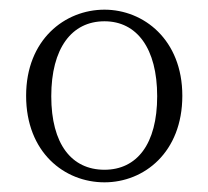

<svg xmlns="http://www.w3.org/2000/svg" viewBox="-20 -826 430 397"><path d="M196 -449C278 -449 357 -511 357 -628C357 -744 277 -806 196 -806C114 -806 34 -744 34 -628C34 -511 113 -449 196 -449ZM196 -475C128 -475 86 -528 86 -627C86 -726 128 -782 196 -782C263 -782 305 -726 305 -627C305 -528 263 -475 196 -475Z"/></svg>

Font: Source Han Serif CN VF
Style: Regular
Weight: 250
Designer: Ryoko NISHIZUKA 西塚涼子 (kana & ideographs); Frank Grießhammer (Latin, Greek & Cyrillic); Wenlong ZHANG 张文龙 (bopomofo); San
Foundry: Adobe
Version: Version 2.002;hotconv 1.1.0;makeotfexe 2.6.0